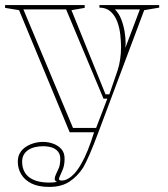

<svg xmlns="http://www.w3.org/2000/svg" viewBox="-31 -520 660 755"><path d="M163 215Q120 215 93 201.5Q66 188 52.5 165.5Q39 143 39 116Q39 96 47.5 81.5Q56 67 70.5 57.5Q85 48 102.5 43Q120 38 138 38Q160 38 179.5 45.5Q199 53 211 67Q223 81 223 104Q223 119 220.5 131Q218 143 213 153Q208 165 204.5 172.5Q201 180 201 184Q201 190 212 190Q230 190 250 173.5Q270 157 288 125Q301 103 314 71Q327 39 339 0H243L44 -480L-11 -489V-500H302V-489L250 -480L384 -149H399L431 -242Q438 -263 441.5 -287Q445 -311 445 -335Q445 -357 442 -384Q439 -411 430 -435Q421 -459 404 -474.5Q387 -490 360 -490V-500H595V-490L536 -480L356 0Q336 54 320.5 89Q305 124 296 139Q274 173 242.5 194Q211 215 163 215ZM56 116Q56 139 66 157Q76 175 98.5 186Q121 197 158 198Q167 198 175.5 197.5Q184 197 193 195Q184 191 184 184Q184 176 189 165.5Q194 155 197 148Q202 139 204 128Q206 117 206 104Q206 87 197 76Q188 65 173 60Q158 55 138 55Q122 55 107 58.5Q92 62 80.5 69.5Q69 77 62.5 88.5Q56 100 56 116ZM256 -17H347L391 -132H376L229 -483H61ZM421 -483Q437 -467 446 -443.5Q455 -420 459 -395.5Q463 -371 463 -350Q463 -345 462.5 -341Q462 -337 462 -332L519 -483Z"/></svg>

Font: Kalnia Glaze Thin SemiBold
Style: Regular
Weight: 600
Version: Version 1.110